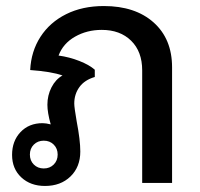

<svg xmlns="http://www.w3.org/2000/svg" viewBox="-20 -606 661 636"><path d="M550 -383V0H451V-373Q451 -435 414.5 -471Q378 -507 317 -507Q268 -507 228.5 -484.5Q189 -462 174 -422Q210 -417 243 -404Q276 -391 294 -375V-351Q260 -341 243 -317.5Q226 -294 226 -263Q226 -250 234 -204Q246 -142 246 -104Q246 -53 213.5 -21.5Q181 10 129 10Q81 10 50.5 -18.5Q20 -47 20 -93Q20 -139 48 -168.5Q76 -198 121 -198Q132 -198 148 -194Q137 -233 137 -259Q137 -290 150.5 -316.5Q164 -343 187 -356Q150 -369 80 -374Q83 -436 114 -484Q145 -532 199 -559Q253 -586 324 -586Q428 -586 489 -531.5Q550 -477 550 -383ZM171 -94Q171 -114 158 -127Q145 -140 125 -140Q105 -140 92 -127Q79 -114 79 -94Q79 -74 92 -61Q105 -48 125 -48Q145 -48 158 -61Q171 -74 171 -94Z"/></svg>

Font: Sarabun Medium
Style: Regular
Weight: 500
Designer: Suppakit Chalermlarp | Katatrad Co.,Ltd.
Foundry: Cadson Demak Co.,Ltd.
Version: Version 1.000; ttfautohint (v1.6)